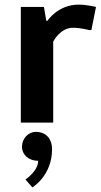

<svg xmlns="http://www.w3.org/2000/svg" viewBox="-20 -530 435 830"><path d="M295 -410C330 -410 365 -400 365 -400H375L395 -500C395 -500 355 -510 320 -510C230 -510 185 -440 185 -440H180L170 -500H70V0H210V-350C210 -350 240 -410 295 -410ZM75 105C75 137 102 165 145 165C145 210 90 246 90 246L120 280C120 280 205 230 205 115C205 68 177 40 135 40C103 40 75 68 75 105Z"/></svg>

Font: Scada
Style: Bold
Weight: 700
Designer: Jovanny Lemonad
Foundry: Jovanny Lemonad
Version: Version 3.005